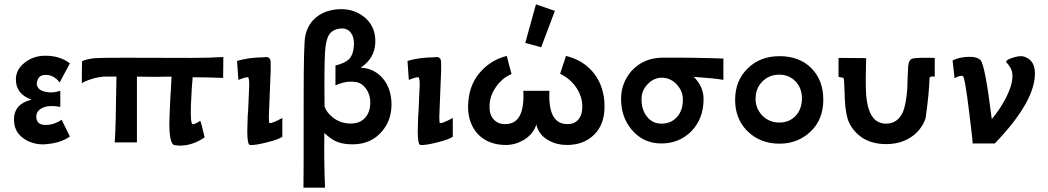

<svg xmlns="http://www.w3.org/2000/svg" viewBox="-20 -654 4813 882"><path d="M263 -104 301 -27Q259 4 184 9Q136 11 96 -13Q49 -42 45 -92Q37 -175 125 -196Q53 -222 53 -289Q53 -334 92 -365Q132 -398 189 -398Q255 -398 301 -363L254 -275Q228 -310 190 -310Q163 -310 154 -290Q149 -278 149 -271Q149 -236 202 -230Q226 -227 257 -237V-163Q213 -171 187 -163Q143 -149 147 -113Q150 -80 190 -80Q228 -80 263 -104Z M1006 -392 1005 -296Q934 -299 865 -299Q861 -260 857 -170Q854 -83 866 -83Q875 -83 900 -99Q905 -88 920 -23Q865 15 806 15Q798 15 782 13Q758 8 758 -85Q758 -109 761 -172Q761 -185 762.5 -204Q764 -223 765.5 -251.5Q767 -280 768 -302Q687 -300 609 -302V0H507Q512 -63 515 -302H456Q433 -300 414 -295Q366 -281 356 -271V-324Q357 -340 357 -373L359 -374Q362 -375 367.5 -377Q373 -379 380.5 -381Q388 -383 398 -384.5Q408 -386 418 -387Q460 -390 858 -388Q941 -388 1006 -392Z M1277 -112V-26Q1262 -14 1206 0Q1152 14 1128 12Q1116 10 1116 -52Q1116 -64 1118 -122Q1119 -131 1120 -147Q1121 -163 1121 -172Q1121 -188 1123 -219Q1125 -250 1125 -265Q1125 -283 1123 -291Q1121 -299 1120.5 -299Q1120 -299 1115 -299Q1109 -299 1092.5 -293.5Q1076 -288 1075 -287L1069 -374Q1120 -390 1194 -391Q1220 -396 1223 -373Q1225 -338 1220 -244Q1215 -126 1215 -117Q1215 -90 1218 -89Q1227 -85 1277 -112Z M1778 -189Q1783 -107 1735 -51Q1685 9 1600 9Q1561 9 1532.5 -1Q1504 -11 1470 -43Q1468 77 1473 208H1374Q1375 195 1375 -210Q1375 -453 1382 -487Q1394 -548 1441 -581Q1482 -610 1543 -612Q1613 -613 1661 -569Q1707 -526 1704 -457Q1701 -386 1637 -343Q1692 -341 1731 -302Q1773 -260 1778 -189ZM1681 -184Q1681 -220 1661.5 -246.5Q1642 -273 1615 -277Q1601 -279 1593 -279Q1558 -279 1521 -262V-353Q1565 -364 1583 -382Q1604 -403 1606 -450Q1607 -484 1591 -504.5Q1575 -525 1546 -523Q1503 -520 1487 -486Q1476 -461 1473 -413Q1469 -341 1471 -164Q1481 -137 1507 -116Q1539 -90 1579 -87Q1627 -83 1654 -109.5Q1681 -136 1681 -184Z M2060 -112V-26Q2045 -14 1989 0Q1935 14 1911 12Q1899 10 1899 -52Q1899 -64 1901 -122Q1902 -131 1903 -147Q1904 -163 1904 -172Q1904 -188 1906 -219Q1908 -250 1908 -265Q1908 -283 1906 -291Q1904 -299 1903.5 -299Q1903 -299 1898 -299Q1892 -299 1875.5 -293.5Q1859 -288 1858 -287L1852 -374Q1903 -390 1977 -391Q2003 -396 2006 -373Q2008 -338 2003 -244Q1998 -126 1998 -117Q1998 -90 2001 -89Q2010 -85 2060 -112Z M2442 -634 2529 -604 2466 -437 2393 -457ZM2756 -192Q2757 -182 2757 -164Q2757 -82 2709 -35Q2661 12 2584 12Q2538 12 2500 -9Q2454 -35 2444 -82Q2429 -37 2386 -11Q2346 12 2304 12Q2228 12 2180 -33Q2130 -83 2130 -166Q2130 -174 2132 -194Q2140 -274 2191 -328Q2239 -380 2308 -397Q2320 -349 2330 -314Q2285 -295 2256 -251Q2230 -212 2229 -170Q2227 -131 2245 -109Q2265 -83 2302 -84Q2392 -84 2384 -237H2504Q2496 -84 2586 -84Q2619 -83 2637.5 -106Q2656 -129 2655 -166Q2655 -208 2629 -249Q2600 -293 2553 -315Q2562 -342 2571 -370L2580 -397Q2655 -379 2701.5 -325.5Q2748 -272 2756 -192Z M3303 -385V-287Q3267 -294 3167 -301Q3212 -256 3212 -199Q3212 -109 3156 -51Q3100 5 3018 5Q2935 5 2882 -58Q2833 -116 2833 -200Q2833 -272 2881 -328Q2935 -387 3019 -389Q3170 -390 3303 -385ZM3117 -197Q3117 -236 3088 -267Q3059 -297 3020 -297Q2983 -297 2955 -267Q2927 -239 2927 -198Q2927 -149 2952.5 -117.5Q2978 -86 3019 -86Q3062 -86 3089.5 -116Q3117 -146 3117 -197Z M3762 -196Q3762 -105 3704 -50Q3645 6 3561 6Q3470 6 3411 -54Q3356 -111 3357 -198Q3358 -284 3414 -339Q3471 -396 3561 -396Q3652 -396 3707 -341Q3762 -286 3762 -196ZM3664 -201Q3664 -249 3634.5 -280Q3605 -311 3560 -311Q3513 -311 3482 -279.5Q3451 -248 3451 -201Q3450 -157 3482 -123Q3514 -91 3560 -91Q3605 -91 3634 -121Q3663 -151 3664 -201Z M4274 -388V-302Q4252 -305 4250 -296Q4248 -223 4232 -111Q4218 -68 4181 -36Q4128 8 4051 8Q3972 8 3923 -35Q3885 -69 3873 -111Q3861 -154 3860 -226Q3858 -293 3855 -296Q3853 -296 3832 -301V-388L3959 -387L3958 -348Q3955 -229 3962 -191Q3978 -86 4050 -86Q4103 -86 4127 -138Q4143 -175 4148 -250Q4148 -266 4149.5 -300Q4151 -334 4152 -351Q4155 -380 4172 -385Q4188 -390 4274 -388Z M4734 -324Q4740 -193 4550 5H4448Q4449 5 4445 -31Q4441 -67 4431 -148Q4412 -302 4403 -305Q4392 -309 4365 -295L4356 -376Q4388 -393 4436 -393Q4469 -393 4484 -378Q4505 -357 4536 -107Q4570 -147 4596 -195Q4631 -260 4631 -304Q4631 -331 4618 -348Q4616 -352 4610.5 -359Q4605 -366 4602 -369Q4600 -378 4627 -387Q4654 -397 4676 -396Q4731 -384 4734 -324Z"/></svg>

Font: GFS Neohellenic Rg
Style: Bold
Weight: 700
Designer: Designed by Takis Katsoulidis and George D. Matthiopoulos.
Foundry: Designed by Takis Katsoulidis and George D. Matthiopoulos.
Version: Version 1.0